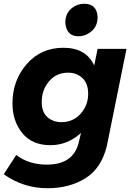

<svg xmlns="http://www.w3.org/2000/svg" viewBox="-35 -797 704 1017"><path d="M380 -605Q317 -605 311 -676Q311 -724 341.5 -750.5Q372 -777 412 -777Q478 -777 482 -707Q482 -660 451 -632.5Q420 -605 380 -605ZM217 200Q89 200 -15 126L51 24Q118 75 213 75Q351 75 381 -38L394 -93Q323 -28 232 -28Q135 -28 83 -92Q31 -156 31 -249Q31 -371 106.5 -457.5Q182 -544 301 -544Q421 -544 464 -450L482 -538H635L531 -24Q502 95 417 147.5Q332 200 217 200ZM291 -150Q352 -150 392 -194.5Q432 -239 432 -300Q432 -355 401.5 -383.5Q371 -412 326 -412Q263 -412 224.5 -366Q186 -320 186 -258Q186 -203 216 -176.5Q246 -150 291 -150Z"/></svg>

Font: Argentum Sans SemiBold
Style: Italic
Weight: 600
Italic angle: -11°
Designer: Julieta Ulanovsky (font), Cristiano Sobral (main changes and remaster)
Foundry: Julieta Ulanovsky (font), Cristiano Sobral (main changes and remaster)
Version: Version 2.007;June 15, 2022;FontCreator 14.0.0.2814 64-bit; 